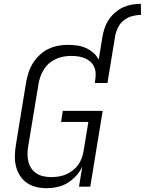

<svg xmlns="http://www.w3.org/2000/svg" viewBox="-20 -978 759 1006"><path d="M517 -787Q521 -810 529 -833Q537 -856 551 -876.5Q565 -897 584.5 -913.5Q604 -930 626 -940Q648 -950 671.5 -954Q695 -958 718 -958L719 -900Q696 -900 672 -893.5Q648 -887 628 -871Q608 -855 597.5 -832.5Q587 -810 583 -787ZM225 8Q196 8 169 1.5Q142 -5 120 -20.5Q98 -36 83.5 -59.5Q69 -83 63 -109.5Q57 -136 58 -165Q59 -194 64 -223L117 -548Q122 -574 130 -599Q138 -624 152.5 -647Q167 -670 187.5 -689.5Q208 -709 232.5 -721Q257 -733 283 -738Q309 -743 335 -743Q360 -743 384.5 -739.5Q409 -736 430 -726.5Q451 -717 469 -701.5Q487 -686 497 -665L517 -787H583L543 -543H477L479 -559Q482 -578 481 -596Q480 -614 472.5 -629.5Q465 -645 452 -656Q439 -667 423 -673.5Q407 -680 389 -682.5Q371 -685 353 -685Q333 -685 313 -681.5Q293 -678 274 -669.5Q255 -661 238.5 -647Q222 -633 210.5 -615Q199 -597 192 -577.5Q185 -558 182 -539L128 -213Q124 -192 124 -171.5Q124 -151 128.5 -131.5Q133 -112 144 -96Q155 -80 171 -69.5Q187 -59 207.5 -54.5Q228 -50 248 -50Q267 -50 286.5 -53Q306 -56 324.5 -63.5Q343 -71 360 -84Q377 -97 389 -113.5Q401 -130 408 -149Q415 -168 418 -187L443 -339H300L309 -397H518L453 0H394L411 -105Q399 -79 378.5 -56.5Q358 -34 333 -19Q308 -4 280 2Q252 8 225 8Z"/></svg>

Font: Iosevka Aile Light Oblique
Style: Regular
Weight: 300
Italic angle: -9°
Designer: Belleve Invis
Foundry: Belleve Invis
Version: Version 31.1.0; ttfautohint (v1.8.4)